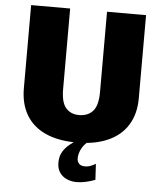

<svg xmlns="http://www.w3.org/2000/svg" viewBox="-61 -764 879 1041"><g transform="rotate(5 378.5 -243.5)"><path d="M376 9.8Q275.9 9.8 206.5 -21.7Q137.2 -53.2 101.6 -113.3Q65.9 -173.3 65.9 -258.8V-710.9H278.3V-272.5Q278.3 -199.7 304.9 -169.7Q331.5 -139.6 376 -139.6Q424.3 -139.6 451.7 -170.2Q479 -200.7 479 -273.4V-710.9H691.4V-259.3Q691.4 -173.8 654.5 -113.8Q617.7 -53.7 547.1 -22Q476.6 9.8 376 9.8ZM394 223.6Q367.7 223.6 343.3 213.6Q318.8 203.6 303.2 182.1Q287.6 160.6 287.6 126.5Q287.6 91.3 302.7 66.9Q317.9 42.5 338.6 26.1Q359.4 9.8 376 -1H440.4Q418.9 16.6 408 34.4Q397 52.2 393.3 67.9Q389.6 83.5 389.6 95.2Q389.6 111.3 399.7 123Q409.7 134.8 433.1 134.8Q451.7 134.8 469.2 126.7Q486.8 118.7 490.7 115.7L495.6 202.6Q469.2 212.4 444.6 218Q419.9 223.6 394 223.6Z"/></g></svg>

Font: Comme Black
Style: Regular
Weight: 900
Version: Version 1.000;gftools[0.9.27]